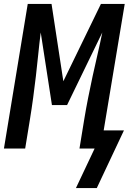

<svg xmlns="http://www.w3.org/2000/svg" viewBox="-22 -755 654 976"><path d="M470 201H364L459 0H382L406 -147Q415 -202 426 -257.5Q437 -313 449 -368.5Q461 -424 474 -479.5Q487 -535 498 -590L319 -221H242L185 -590Q178 -535 172.5 -479.5Q167 -424 160.5 -368.5Q154 -313 146.5 -257.5Q139 -202 130 -147L106 0H-2L119 -735H240L300 -342L491 -735H612L505 -92H608Z"/></svg>

Font: Iosevka SS04 SmBd Ex Obl
Style: Regular
Weight: 600
Width: 7
Italic angle: -9°
Monospace: yes
Designer: Belleve Invis
Foundry: Belleve Invis
Version: Version 19.0.0; ttfautohint (v1.8.4)